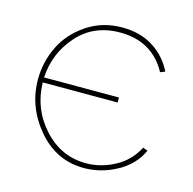

<svg xmlns="http://www.w3.org/2000/svg" viewBox="-85 -612 709 706"><g transform="rotate(15 270.0 -259.0)"><path d="M293 9Q188 9 117 -74.5Q46 -158 46 -263Q46 -328 74.5 -387.5Q103 -447 162 -487Q221 -527 297 -527Q366 -527 415.5 -495.5Q465 -464 491 -411L473 -404Q417 -507 294 -507Q194 -507 132.5 -437.5Q71 -368 66 -275H351V-256H66Q68 -156 134.5 -83Q201 -10 296 -10Q352 -10 404.5 -38Q457 -66 485 -120L503 -113Q477 -56 417.5 -23.5Q358 9 293 9Z"/></g></svg>

Font: Raleway
Style: Thin
Weight: 100
Designer: Matt McInerney, Pablo Impallari, Rodrigo Fuenzalida
Foundry: Matt McInerney, Pablo Impallari, Rodrigo Fuenzalida
Version: Version 3.000